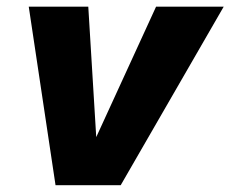

<svg xmlns="http://www.w3.org/2000/svg" viewBox="-20 -547 681 567"><path d="M144 0 64.9 -527.3H240.7L264.2 -142.1L440.9 -527.3H640.6L336.4 0Z"/></svg>

Font: Schibsted Grotesk ExtraBold
Style: Italic
Weight: 800
Italic angle: -12°
Designer: Bakken & Baeck AS, Henrik Kongsvoll
Foundry: Schibsted ASA
Version: Version 1.100; ttfautohint (v1.8.4.7-5d5b);gftools[0.9.25]